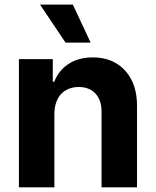

<svg xmlns="http://www.w3.org/2000/svg" viewBox="-20 -797 662 817"><path d="M211.4 -315.4V0H60.5V-545.4H204.6V-449.2H210.9Q229 -496.6 271.5 -524.9Q314 -552.7 375 -552.7Q432.1 -552.7 474.1 -527.8Q516.6 -502.4 539.6 -457Q563 -411.1 563 -347.2V0H412.1V-320.3Q412.6 -370.1 386.2 -398.9Q360.4 -426.8 314.9 -426.8Q284.2 -426.8 261.2 -413.6Q237.3 -400.4 225.1 -375.5Q212.4 -351.1 211.4 -315.4ZM365.7 -615.7H258.8L150.4 -777.3H290Z"/></svg>

Font: My Font
Style: Bold
Weight: 500
Designer: Rasmus Andersson
Foundry: rsms
Version: Version 0.001